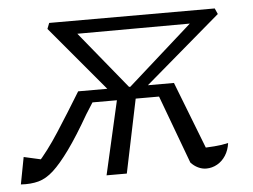

<svg xmlns="http://www.w3.org/2000/svg" viewBox="-61 -537 785 595"><g transform="rotate(-5 331.5 -240.0)"><path d="M298 -238 105 -468 112 -486H627L635 -468L366 -238ZM-19 5 -3 -79 77 -61 37 -53Q71 -90 107.5 -146.5Q144 -203 183 -267L235 -246L202 -194Q164 -128 135 -88Q106 -48 83 -27Q60 -6 36 0.5Q12 7 -19 5ZM248 0 305 -250H363L311 0ZM177 -229 183 -267H481L474 -229ZM558 6Q545 6 532.5 0Q520 -6 510 -17L425 -246L481 -267L577 -20L546 -58Q566 -59 588.5 -60.5Q611 -62 632 -67Q629 -45 618.5 -28.5Q608 -12 592 -3Q576 6 558 6ZM343 -265 546 -446 196 -445Z"/></g></svg>

Font: Piazzolla 8pt ExtraLight
Style: Italic
Weight: 250
Italic angle: -11.3°
Designer: Juan Pablo del Peral
Foundry: Huerta Tipografica
Version: Version 2.001